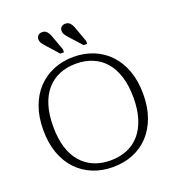

<svg xmlns="http://www.w3.org/2000/svg" viewBox="-166 -1074 1114 1221"><g transform="rotate(-20 390.5 -463.5)"><path d="M469 -887 502 -796V-776H478L413 -848Q398 -864 387.5 -878.5Q377 -893 377 -909Q377 -925 387.5 -934.5Q398 -944 415 -944Q429 -944 438.5 -937.5Q448 -931 455.5 -918.5Q463 -906 469 -887ZM312 -887 345 -796V-776H320L256 -848Q241 -864 230.5 -878.5Q220 -893 220 -909Q220 -925 230.5 -934.5Q241 -944 258 -944Q272 -944 281.5 -937.5Q291 -931 298.5 -918.5Q306 -906 312 -887ZM390 17Q317 17 255 -8Q193 -33 147.5 -81Q102 -129 77 -198Q52 -267 52 -355Q52 -443 77 -512Q102 -581 147.5 -629Q193 -677 255 -702.5Q317 -728 390 -728Q464 -728 526 -702.5Q588 -677 633 -629Q678 -581 703 -512Q728 -443 728 -355Q728 -267 703 -198Q678 -129 633 -81Q588 -33 526 -8Q464 17 390 17ZM390 -28Q452 -28 502.5 -49Q553 -70 588.5 -111.5Q624 -153 643 -214Q662 -275 662 -355Q662 -435 643 -496Q624 -557 588.5 -598.5Q553 -640 502.5 -661Q452 -682 390 -682Q328 -682 278 -661Q228 -640 192 -598.5Q156 -557 137.5 -496Q119 -435 119 -355Q119 -275 137.5 -214Q156 -153 192 -111.5Q228 -70 278 -49Q328 -28 390 -28Z"/></g></svg>

Font: Roboto Serif ExtraLight
Style: Regular
Weight: 250
Version: Version 1.007